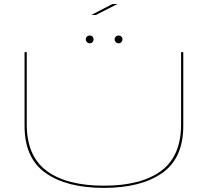

<svg xmlns="http://www.w3.org/2000/svg" viewBox="-20 -934 1075 958"><path d="M498.5 3.5Q313.5 3.5 208 -70.5Q102.5 -144.5 102.5 -306V-674H113.5V-313.5Q113.5 -154.5 213.5 -81Q313.5 -7.5 498.5 -7.5Q683.5 -7.5 783.5 -81Q883.5 -154.5 883.5 -313.5V-674H894.5V-306Q894.5 -144.5 789 -70.5Q683.5 3.5 498.5 3.5ZM427.5 -718Q419.5 -718 413.8 -723.8Q408 -729.5 408 -737.5Q408 -746 413.8 -751.5Q419.5 -757 427.5 -757Q436 -757 441.5 -751.5Q447 -746 447 -737.5Q447 -729.5 441.5 -723.8Q436 -718 427.5 -718ZM571.5 -718Q563.5 -718 557.8 -723.8Q552 -729.5 552 -737.5Q552 -746 557.8 -751.5Q563.5 -757 571.5 -757Q580 -757 585.5 -751.5Q591 -746 591 -737.5Q591 -729.5 585.5 -723.8Q580 -718 571.5 -718ZM435 -859 541 -914H566L458 -859Z"/></svg>

Font: Anybody UltraExpanded Thin
Style: Regular
Weight: 100
Width: 9
Designer: Tyler Finck
Foundry: Etcetera Type Company
Version: Version 1.010; ttfautohint (v1.8.3) -l 8 -r 50 -G 200 -x 14 